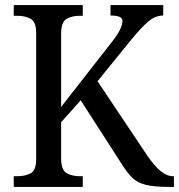

<svg xmlns="http://www.w3.org/2000/svg" viewBox="-20 -734 703 754"><path d="M34 0V-42H48Q79 -42 100.5 -53.5Q122 -65 122 -108V-605Q122 -648 100.5 -660Q79 -672 49 -672H34V-714H305V-672H293Q262 -672 241 -659.5Q220 -647 220 -601V-314L409 -556Q439 -593 450 -615Q461 -637 461 -652Q461 -673 414 -673V-714H621V-673Q589 -673 561 -648.5Q533 -624 497 -580L363 -415L559 -122Q586 -83 610.5 -62.5Q635 -42 660 -42H663V0H644Q586 0 553 -8Q520 -16 499 -36.5Q478 -57 454 -96L297 -340L220 -254V-113Q220 -67 241 -54.5Q262 -42 294 -42H305V0Z"/></svg>

Font: Noto Serif Myanmar SemiCondensed
Style: Regular
Weight: 400
Width: 4
Designer: Ben Mitchell and the Monotype Design Team
Foundry: Monotype Imaging Inc.
Version: Version 2.106; ttfautohint (v1.8.4.7-5d5b)